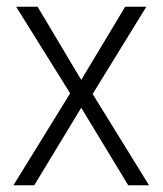

<svg xmlns="http://www.w3.org/2000/svg" viewBox="-20 -552 485 572"><path d="M189 -274 28 -532H92L222 -314L353 -532H416L256 -272L424 0H362L222 -231L82 0H20Z"/></svg>

Font: Noto Sans Arabic SemCond Light
Style: Regular
Weight: 300
Width: 4
Designer: Monotype Design Team, Nadine Chahine, Nizar Qandah and Khaled Hosny
Foundry: Monotype Imaging Inc.
Version: Version 2.012; ttfautohint (v1.8.4.7-5d5b)